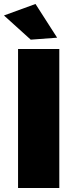

<svg xmlns="http://www.w3.org/2000/svg" viewBox="-32 -948 378 968"><path d="M59 -701H267V0H59ZM147 -928 256 -758 123 -748 -12 -870Z"/></svg>

Font: #9Slide03 Montserrat ExtraBold
Style: Regular
Weight: 800
Designer: Julieta Ulanovsky
Foundry: Julieta Ulanovsky
Version: Version 6.001